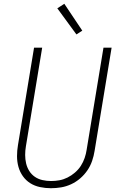

<svg xmlns="http://www.w3.org/2000/svg" viewBox="-20 -987 640 1015"><path d="M249 8Q220 8 191.5 2Q163 -4 140 -18.5Q117 -33 101 -55.5Q85 -78 77.5 -105Q70 -132 70 -161.5Q70 -191 75 -220L160 -735H203L117 -214Q113 -191 113 -168Q113 -145 118 -123.5Q123 -102 134.5 -83.5Q146 -65 164 -52.5Q182 -40 204.5 -35Q227 -30 250 -30Q272 -30 294 -34Q316 -38 337 -48.5Q358 -59 376.5 -75Q395 -91 407.5 -110.5Q420 -130 427.5 -152Q435 -174 438 -195L527 -735H570L480 -189Q476 -163 467 -136.5Q458 -110 442 -86.5Q426 -63 404 -44Q382 -25 356 -13Q330 -1 303 3.5Q276 8 249 8ZM384 -805 283 -943 320 -967 415 -825Z"/></svg>

Font: Iosevka Extralight Extended
Style: Italic
Weight: 200
Width: 7
Italic angle: -9°
Monospace: yes
Designer: Belleve Invis
Foundry: Belleve Invis
Version: Version 32.5.0; ttfautohint (v1.8.4)